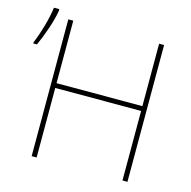

<svg xmlns="http://www.w3.org/2000/svg" viewBox="-109 -860 961 968"><g transform="rotate(15 371.5 -376.0)"><path d="M614 0V-363H166V0H140V-714H166V-388H614V-714H640V0ZM1 -558Q19 -601 34 -654Q49 -707 55 -752H83V-743Q76 -701 58 -648Q40 -595 20 -551H1Z"/></g></svg>

Font: Noto Sans UI Thin
Style: Regular
Weight: 250
Designer: Monotype Design Team
Foundry: Monotype Imaging Inc.
Version: Version 1.001